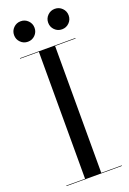

<svg xmlns="http://www.w3.org/2000/svg" viewBox="-176 -999 711 1058"><g transform="rotate(-20 180.0 -470.0)"><path d="M250.5 -837.5Q233 -855 233 -880Q233 -905 250.5 -922.5Q268 -940 293 -940Q318 -940 335.5 -922.5Q353 -905 353 -880Q353 -855 335.5 -837.5Q318 -820 293 -820Q268 -820 250.5 -837.5ZM50.5 -837.5Q33 -855 33 -880Q33 -905 50.5 -922.5Q68 -940 93 -940Q118 -940 135.5 -922.5Q153 -905 153 -880Q153 -855 135.5 -837.5Q118 -820 93 -820Q68 -820 50.5 -837.5ZM20 -3H130V-747H20V-750H345V-747H225V-3H345V0H20Z"/></g></svg>

Font: Bodoni* 72
Style: Regular
Weight: 400
Version: Version 1.003